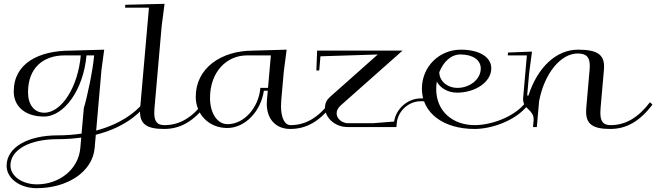

<svg xmlns="http://www.w3.org/2000/svg" viewBox="-20 -665 3435 1005"><path d="M402.8 -375C388.3 -209.4 302.6 -75 211.6 -75C159.3 -75 126.7 -117 126.7 -181.8C126.7 -313.3 210 -375 317.8 -375ZM432.8 -375H472.8C465.6 -293 436.2 -156.5 418.7 -99L407 34.3C368.3 40.2 326.6 43.5 281.7 43.5C129.4 43.5 14.6 104.2 14.6 202.8C14.6 268.2 83 320 172 320C331 320 464 236 475.4 110L481.5 40.4C614.4 7.1 698.9 -57 745.2 -117L732.4 -130C690.2 -74.9 607.1 -14.6 483.4 18.5L511.2 -300L525.4 -405L350 -400C181.2 -400 51.9 -332.7 51.9 -186C51.9 -106.8 113.4 -55 209.8 -55C317.5 -55 417.4 -198.4 432.8 -375ZM405.2 55.1 400.4 110C390.4 224 287.8 300 173.8 300C95.2 300 34.7 256.3 34.7 201.2C34.7 116 139.9 63.5 279.9 63.5C325.1 63.5 366.8 60.5 405.2 55.1Z M636 -640 634.7 -625H759.7L713.7 -100C713.2 -93.3 712.9 -86.9 712.9 -80.8C712.9 -14.9 748.8 10 839.1 10C925.6 10 993.7 -31 1060.2 -117L1047.4 -130C985.3 -49 919.6 -10 840.9 -10C803.2 -10 787.5 -28 787.5 -74.8C787.5 -82.4 787.9 -90.8 788.7 -100L826.4 -530L841.4 -645Z M1397.8 -375 1382.9 -205H1342.9C1333.8 -100.1 1256.9 -15 1171.3 -15C1115.8 -15 1079.3 -74.8 1079.3 -152.5C1079.3 -285.6 1163.3 -375 1272.8 -375ZM1480.4 -405 1305 -400C1135.1 -400 1004.6 -306.6 1004.6 -158.6C1004.6 -66.9 1073.1 5 1169.6 5C1262 5 1345.2 -81.1 1361.2 -190H1381.6L1377.2 -140C1376.7 -133.6 1376.4 -127.4 1376.4 -121.4C1376.4 -41.8 1423.8 10 1499.1 10C1585.6 10 1653.7 -31 1720.2 -117L1707.4 -130C1645.3 -49 1579.6 -10 1500.9 -10C1469.7 -10 1450.9 -49.1 1450.9 -110.3C1450.9 -119.7 1451.3 -129.6 1452.2 -140L1465.4 -290Z M1640 -400 1635.9 -296H1650.9L1657.4 -370.3L1957.4 -379.8L1707.4 -157.7C1689.7 -142 1681.1 -124 1681.1 -101.3C1681.1 -51.5 1730 0 1800 0H2055L2056.8 -20C2062.3 -83.5 2118.3 -135 2181.8 -135H2246.8L2248.1 -150H2183.1C2114.3 -150 2053.3 -96.5 2042.8 -28.8L1930.8 -20H1801.8C1772 -20 1742 -42.7 1742 -71.6C1742 -87.3 1749.2 -100.6 1765.1 -114.7L2087 -400Z M2188.4 -200.5C2188.4 -73.4 2301.3 10 2464.1 10C2550.6 10 2678.7 -31 2745.2 -117L2732.4 -130C2670.3 -49 2544.6 -10 2465.9 -10C2347.1 -10 2263.3 -84.6 2263.3 -198.7C2263.3 -212.1 2264.5 -225.9 2266.4 -237.8C2285.4 -203.3 2325 -180 2372.7 -180C2466.4 -180 2551.6 -234.7 2551.6 -307.5C2551.6 -366.3 2489.2 -405 2392.4 -405C2278.7 -405 2188.4 -316 2188.4 -200.5ZM2279.4 -286.8C2300.7 -341.8 2341.1 -380 2390.2 -380C2455 -380 2496.5 -350.8 2496.5 -306.5C2496.5 -249 2438.1 -205 2374.9 -205C2320.9 -205 2279.7 -241 2279.4 -286.8Z M2639.1 -390 2637.8 -375H2737.8L2718.1 -150C2718 -148.4 2718 -146.9 2718 -145.4C2718 -122.9 2729.5 -107.4 2746 -92.5C2762.1 -77.9 2773.3 -62.7 2773.3 -40.9C2773.3 -39 2773.2 -37 2773.1 -35L2770 0H2790L2801.8 -135C2829.1 -280.6 2915.1 -385 3003.7 -385C3048.8 -385 3067.2 -367.1 3067.2 -320.3C3067.2 -314.1 3066.9 -307.3 3066.2 -300L3048.7 -100C3048.2 -93.3 3047.9 -86.9 3047.9 -80.8C3047.9 -14.9 3083.8 10 3174.1 10C3260.6 10 3328.7 -31 3395.2 -117L3382.4 -130C3320.3 -49 3254.6 -10 3175.9 -10C3138.2 -10 3122.5 -28 3122.5 -74.8C3122.5 -82.4 3122.9 -90.8 3123.7 -100L3141.2 -300C3141.8 -305.8 3142 -311.3 3142 -316.6C3142 -380.8 3103.3 -405 3005.4 -405C2891.5 -405 2793.3 -312.2 2746.1 -165H2739.4L2749.5 -280L2764.6 -395Z"/></svg>

Font: Galberik
Style: Regular
Weight: 400
Designer: Gluk
Foundry: Gluk
Version: Version 0.50